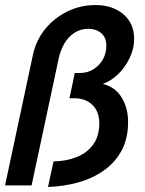

<svg xmlns="http://www.w3.org/2000/svg" viewBox="-20 -734 575 760"><path d="M192 -95Q243 -96 284 -112.5Q325 -129 349 -162Q373 -195 373 -246Q373 -292 346 -318.5Q319 -345 275 -345H255L276 -445H295Q326 -445 349.5 -459.5Q373 -474 387 -498.5Q401 -523 401 -553Q401 -586 380.5 -603Q360 -620 330 -620Q298 -620 273.5 -603.5Q249 -587 234 -560.5Q219 -534 212 -501L105 0H0L111 -520Q124 -577 160 -620.5Q196 -664 247.5 -689Q299 -714 358 -714Q426 -714 468.5 -677.5Q511 -641 511 -580Q511 -541 492.5 -503Q474 -465 445.5 -438.5Q417 -412 387 -402Q437 -389 462 -347.5Q487 -306 487 -251Q487 -186 461.5 -138.5Q436 -91 391.5 -59.5Q347 -28 290 -12Q233 4 170 6Z"/></svg>

Font: Raleway Thin SemiBold
Style: Italic
Weight: 600
Italic angle: -12°
Version: Version 4.026